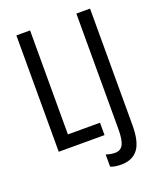

<svg xmlns="http://www.w3.org/2000/svg" viewBox="-163 -814 921 1107"><g transform="rotate(-20 297.5 -260.5)"><path d="M73 -714H157V-76H354V0H73ZM322 182V107Q349 117 378 117Q411 117 426 89Q441 61 441 -6V-714H525V1Q525 103 490.5 148Q456 193 387 193Q348 193 322 182Z"/></g></svg>

Font: Noto Sans UI Cond
Style: Regular
Weight: 400
Width: 3
Designer: Monotype Design Team
Foundry: Monotype Imaging Inc.
Version: Version 1.001